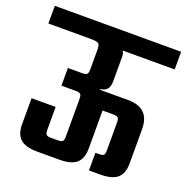

<svg xmlns="http://www.w3.org/2000/svg" viewBox="-136 -739 824 847"><g transform="rotate(20 276.5 -315.5)"><path d="M573 -631V-548H329Q336 -537 336 -522V-406Q336 -358 295 -355V-351H426Q528 -351 528 -251V-91Q528 -44 503.5 -22Q479 0 422 0H370V-83H387Q403 -83 408.5 -88Q414 -93 414 -109V-241Q414 -258 408.5 -263.5Q403 -269 387 -269H336V-91Q336 -44 311.5 -22Q287 0 230 0H129Q72 0 47.5 -22Q23 -44 23 -91V-213H136V-105Q136 -89 141.5 -83.5Q147 -78 161 -78H195Q212 -78 217.5 -83.5Q223 -89 223 -105V-282Q223 -299 217.5 -304.5Q212 -310 195 -310H128V-393H195Q212 -393 217.5 -398.5Q223 -404 223 -421V-515Q223 -536 215.5 -542Q208 -548 182 -548H-20V-631Z"/></g></svg>

Font: Teko Medium
Style: Regular
Weight: 500
Designer: Manushi Parikh, Jonny Pinhorn
Foundry: Indian Type Foundry
Version: Version 1.106;PS 1.0;hotconv 1.0.78;makeotf.lib2.5.61930; tt